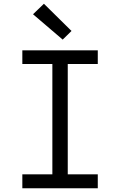

<svg xmlns="http://www.w3.org/2000/svg" viewBox="-20 -1003 640 1023"><path d="M99 0V-74H259V-662H99V-735H501V-662H341V-74H501V0ZM314 -792 156 -927 214 -983 361 -838Z"/></svg>

Font: Iosevka SS04 Extended
Style: Regular
Weight: 400
Width: 7
Monospace: yes
Designer: Belleve Invis
Foundry: Belleve Invis
Version: Version 19.0.0; ttfautohint (v1.8.4)